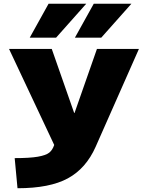

<svg xmlns="http://www.w3.org/2000/svg" viewBox="-20 -990 776 1020"><path d="M518 -790H378L478 -970H678ZM278 -790H138L238 -970H438ZM73 10 58 -150Q138 -150 181 -157.5Q224 -165 241.5 -179Q259 -193 268 -220L28 -730H255L374 -390H376L495 -730H718L488 -210Q437 -95 340.5 -42.5Q244 10 73 10Z"/></svg>

Font: Mplus 1p Black
Style: Regular
Weight: 900
Version: Version 1.061